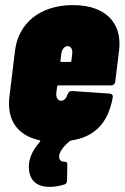

<svg xmlns="http://www.w3.org/2000/svg" viewBox="-20 -548 489 753"><path d="M432 -228 447 -350C460 -456 396 -528 266 -528C136 -528 52 -456 39 -350L17 -170C6 -77 48 -17 135 2C138 3 139 5 137 8C103 45 89 84 94 121C104 201 193 188 231 176C240 174 243 168 243 159L244 97C244 88 239 86 230 86C221 86 213 81 212 69C210 53 224 30 253 6C254 5 257 4 259 3C353 -11 404 -67 422 -165C424 -175 419 -180 410 -181L263 -191C254 -192 249 -187 245 -178C241 -165 233 -153 220 -153C206 -153 199 -166 201 -185L204 -208C204 -211 207 -213 209 -213H416C425 -213 431 -219 432 -228ZM246 -367C258 -367 266 -354 263 -335L260 -310C260 -307 258 -305 255 -305H221C218 -305 216 -307 217 -310L220 -335C222 -354 232 -367 246 -367Z"/></svg>

Font: Barlow Condensed Black
Style: Italic
Weight: 900
Width: 3
Italic angle: -7°
Designer: Jeremy Tribby
Foundry: Tribby Type
Version: Version 1.422;hotconv 1.0.109;makeotfexe 2.5.65596